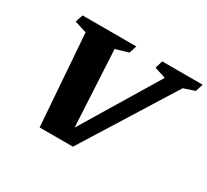

<svg xmlns="http://www.w3.org/2000/svg" viewBox="-140 -927 1243 1151"><g transform="rotate(30 481.0 -352.0)"><path d="M197 -628 113.5 -654.5 130.5 -707H502.5L485.5 -654.5L397.5 -628.5L425.5 -100.5L744.5 -629L666 -654.5L682 -707H962L945 -654.5L868.5 -629L474 3.5H243.5Z"/></g></svg>

Font: Newsreader 6pt
Style: Bold Italic
Weight: 700
Italic angle: -17°
Designer: Hugues Gentile
Foundry: Production Type
Version: Version 1.003; ttfautohint (v1.8.3)